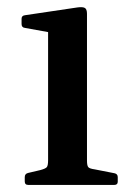

<svg xmlns="http://www.w3.org/2000/svg" viewBox="-20 -523 379 543"><path d="M116 0V-316H226V0ZM60 0Q50 0 50 -10V-22Q50 -32 60 -34L94 -42Q109 -46 112.5 -50.5Q116 -55 116 -70V-180H226V-69Q226 -55 229.5 -50.5Q233 -46 248 -44L304 -33Q313 -31 313 -22V-9Q313 0 303 0ZM116 -316V-463L134 -429L51 -444Q41 -445 41 -455V-470Q41 -479 51 -480L199 -502Q214 -504 220 -500.5Q226 -497 226 -484V-316Z"/></svg>

Font: Hahmlet Medium
Style: Regular
Weight: 500
Version: Version 1.002